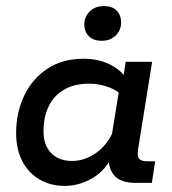

<svg xmlns="http://www.w3.org/2000/svg" viewBox="-20 -601 566 631"><path d="M193 10Q146 10 109.5 -11.5Q73 -33 53 -72Q33 -111 33 -164Q33 -231 59.5 -286.5Q86 -342 135.5 -375Q185 -408 256 -408Q298 -408 334 -392.5Q370 -377 393 -347L384 -337L393 -398H480L434 -112Q430 -88 437 -79.5Q444 -71 464 -71H490L479 0H426Q373 0 352.5 -28Q332 -56 339 -100L342 -121L353 -99Q332 -45 287 -17.5Q242 10 193 10ZM217 -72Q257 -72 294.5 -97.5Q332 -123 355 -175L345 -142L373 -315L374 -294Q356 -309 328 -317.5Q300 -326 274 -326Q225 -326 191.5 -307Q158 -288 140.5 -252.5Q123 -217 123 -170Q123 -124 148 -98Q173 -72 217 -72ZM314 -467Q287 -467 272 -482Q257 -497 257 -520Q257 -545 274.5 -563Q292 -581 322 -581Q349 -581 363.5 -566Q378 -551 378 -527Q378 -502 360.5 -484.5Q343 -467 314 -467Z"/></svg>

Font: Rokkitt Medium
Style: Italic
Weight: 500
Italic angle: -9°
Designer: Vernon Adams
Foundry: Vernon Adams
Version: Version 3.103